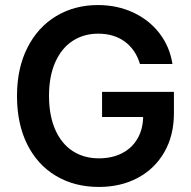

<svg xmlns="http://www.w3.org/2000/svg" viewBox="-20 -737 765 767"><path d="M372.1 -602.5Q314.5 -602.5 270 -573.5Q225.6 -544.4 200.7 -488.3Q175.8 -432.1 175.8 -354.5Q175.8 -275.4 200.7 -219Q225.6 -162.6 270.5 -133.5Q315.4 -104.5 375 -104.5Q427.7 -104.5 467.3 -124.8Q506.8 -145 528.8 -182.4Q550.8 -219.7 551.8 -269.5H387.7V-370.1H674.8V-285.2Q674.8 -195.8 636.5 -129.2Q598.1 -62.5 530.3 -26.4Q462.4 9.8 375 9.8Q277.8 9.8 203.6 -34.4Q129.4 -78.6 88.6 -160.6Q47.9 -242.7 47.9 -353.5Q47.9 -464.4 89.6 -546.6Q131.3 -628.9 204.8 -672.9Q278.3 -716.8 371.1 -716.8Q448.2 -716.8 512.2 -687Q576.2 -657.2 617.2 -603.8Q658.2 -550.3 668.9 -481.4H539.1Q522 -538.6 478.8 -570.6Q435.5 -602.5 372.1 -602.5Z"/></svg>

Font: Pretendard Std SemiBold
Style: Regular
Weight: 600
Designer: Base glyphs from Inter by Rasmus Andersson; Hangeul glyphs from Noto Sans CJK(Source Han Sans) by Jang Soo-young and Kan
Foundry: Kil Hyung-jin
Version: Version 1.309